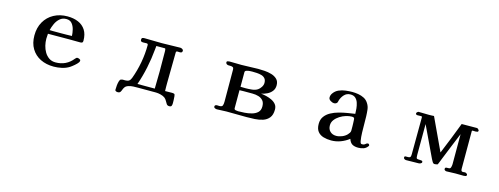

<svg xmlns="http://www.w3.org/2000/svg" viewBox="-19 -1187 5039 1940"><g transform="rotate(15 2500.0 -217.0)"><path d="M612 -339Q611 -370 602.5 -405Q594 -440 573.5 -465Q553 -490 514 -490Q474 -490 446.5 -466Q419 -442 403 -407Q387 -372 379 -338Q396 -337 413 -337Q430 -337 446 -337H502Q530 -337 557 -337.5Q584 -338 612 -339ZM757 -120Q757 -110 751 -101Q740 -85 716 -64.5Q692 -44 675 -33Q640 -11 597.5 -1.5Q555 8 513 8Q434 8 373.5 -22Q313 -52 278.5 -109Q244 -166 244 -247Q244 -328 279 -389.5Q314 -451 376.5 -485Q439 -519 519 -519Q583 -519 632 -498Q681 -477 709 -433.5Q737 -390 737 -322Q737 -307 730 -302.5Q723 -298 709 -298Q681 -298 652.5 -298.5Q624 -299 595 -299Q540 -299 484 -298.5Q428 -298 372 -298Q369 -271 369 -245Q369 -211 377.5 -175Q386 -139 404.5 -108Q423 -77 451.5 -57.5Q480 -38 520 -38Q632 -38 701 -125Q706 -130 711 -135Q716 -140 724 -140Q732 -140 744.5 -134.5Q757 -129 757 -120Z M1561 -220Q1561 -272 1560.5 -324.5Q1560 -377 1560 -429Q1560 -434 1559 -448Q1558 -462 1550 -462H1462Q1461 -452 1460 -442.5Q1459 -433 1458 -423Q1449 -326 1429 -230Q1409 -134 1377 -42H1500Q1514 -42 1529 -42Q1544 -42 1558 -42Q1561 -131 1561 -220ZM1773 53Q1773 69 1768.5 80.5Q1764 92 1744 92Q1726 92 1716.5 79Q1707 66 1698.5 49Q1690 32 1675 20Q1658 7 1630 0Q1602 -7 1581 -7H1390Q1367 -7 1343 -6Q1319 -5 1296 2Q1270 10 1259.5 24.5Q1249 39 1244 54Q1239 69 1231.5 79.5Q1224 90 1203 90Q1196 90 1186.5 86Q1177 82 1177 73Q1177 50 1179.5 25Q1182 0 1189 -22Q1192 -31 1196 -36Q1200 -41 1210 -43Q1219 -46 1228 -45.5Q1237 -45 1247 -45Q1272 -45 1286 -54Q1300 -63 1309 -86Q1341 -172 1358 -264Q1375 -356 1375 -448Q1375 -463 1359 -463Q1350 -463 1341 -462.5Q1332 -462 1323 -462Q1313 -462 1304.5 -466Q1296 -470 1296 -483Q1296 -500 1304.5 -503.5Q1313 -507 1327 -507Q1372 -507 1417 -505.5Q1462 -504 1507 -504Q1556 -504 1604 -506Q1652 -508 1701 -508Q1710 -508 1721.5 -501.5Q1733 -495 1733 -484Q1733 -471 1726 -466.5Q1719 -462 1707 -462Q1701 -462 1695 -462.5Q1689 -463 1683 -463Q1668 -463 1668 -449Q1668 -370 1666 -291Q1664 -212 1664 -132Q1664 -110 1664 -88.5Q1664 -67 1665 -45Q1683 -45 1700.5 -45.5Q1718 -46 1736 -46Q1742 -46 1748.5 -45.5Q1755 -45 1761 -42Q1768 -39 1770 -19Q1772 1 1772.5 22.5Q1773 44 1773 53Z M2655 -148Q2655 -188 2636.5 -209.5Q2618 -231 2588.5 -240Q2559 -249 2525 -249H2477Q2455 -249 2433 -249Q2411 -249 2389 -248V-60Q2389 -45 2405 -42Q2421 -39 2431 -39Q2460 -39 2497.5 -41.5Q2535 -44 2571.5 -54Q2608 -64 2631.5 -86Q2655 -108 2655 -148ZM2614 -384Q2614 -414 2599.5 -430.5Q2585 -447 2562 -453.5Q2539 -460 2513.5 -461.5Q2488 -463 2466 -463Q2457 -463 2439 -462Q2421 -461 2405.5 -455.5Q2390 -450 2390 -437V-284Q2404 -284 2417 -283.5Q2430 -283 2443 -283Q2472 -283 2507.5 -286.5Q2543 -290 2568 -306Q2586 -318 2600 -340Q2614 -362 2614 -384ZM2786 -151Q2786 -96 2761.5 -65.5Q2737 -35 2698 -22Q2659 -9 2614 -6.5Q2569 -4 2528 -4Q2476 -4 2423 -5Q2370 -6 2317 -6Q2292 -6 2267 -4Q2242 -2 2217 -2Q2209 -2 2197.5 -7Q2186 -12 2186 -22Q2186 -34 2193.5 -38Q2201 -42 2211 -42Q2217 -42 2222.5 -41.5Q2228 -41 2233 -41Q2262 -41 2267.5 -57.5Q2273 -74 2273 -97Q2273 -181 2272.5 -265Q2272 -349 2272 -433Q2272 -450 2263 -455.5Q2254 -461 2241 -461.5Q2228 -462 2216 -462Q2206 -462 2197 -468.5Q2188 -475 2188 -486Q2188 -497 2199.5 -499.5Q2211 -502 2218 -502Q2250 -502 2280.5 -501Q2311 -500 2342 -500Q2386 -500 2429.5 -502.5Q2473 -505 2516 -505Q2545 -505 2583 -502.5Q2621 -500 2656.5 -489.5Q2692 -479 2715.5 -456Q2739 -433 2739 -392Q2739 -356 2719.5 -331Q2700 -306 2670.5 -291.5Q2641 -277 2609 -271Q2635 -268 2665 -261Q2695 -254 2723 -240.5Q2751 -227 2768.5 -205.5Q2786 -184 2786 -151Z M3586 -172Q3586 -177 3586 -192.5Q3586 -208 3585 -225.5Q3584 -243 3583.5 -257Q3583 -271 3581 -273Q3576 -281 3570.5 -282.5Q3565 -284 3556 -284Q3528 -284 3495 -274Q3462 -264 3432 -245Q3402 -226 3382.5 -200Q3363 -174 3363 -142Q3363 -102 3387.5 -78.5Q3412 -55 3451 -55Q3480 -55 3511 -67.5Q3542 -80 3562 -101Q3570 -109 3578 -121Q3586 -133 3586 -144ZM3799 -48Q3799 -43 3795 -39Q3778 -15 3752 -6Q3726 3 3697 3Q3658 3 3634.5 -11Q3611 -25 3598 -63Q3558 -32 3511 -14.5Q3464 3 3414 3Q3370 3 3332.5 -8Q3295 -19 3272.5 -47.5Q3250 -76 3250 -127Q3250 -173 3273 -204.5Q3296 -236 3333.5 -256.5Q3371 -277 3415.5 -289Q3460 -301 3503.5 -308Q3547 -315 3581 -320Q3581 -345 3578 -375Q3575 -405 3566 -433Q3557 -461 3537.5 -479Q3518 -497 3485 -497Q3445 -497 3419 -468.5Q3393 -440 3383 -403Q3382 -399 3381 -393.5Q3380 -388 3377 -383Q3371 -375 3362.5 -371.5Q3354 -368 3344 -368Q3328 -368 3307.5 -381Q3287 -394 3287 -413Q3287 -438 3302 -458Q3323 -488 3356 -502.5Q3389 -517 3426 -521.5Q3463 -526 3496 -526Q3527 -526 3559 -520.5Q3591 -515 3619.5 -500.5Q3648 -486 3666 -457Q3685 -428 3689 -393.5Q3693 -359 3694 -325Q3695 -290 3695 -255Q3695 -220 3696 -185Q3696 -175 3696.5 -154.5Q3697 -134 3699 -110.5Q3701 -87 3704.5 -68.5Q3708 -50 3714 -44Q3718 -41 3727 -41Q3748 -41 3759.5 -52.5Q3771 -64 3784 -64Q3789 -64 3794 -58.5Q3799 -53 3799 -48Z M4831 -17Q4831 -4 4820.5 -1.5Q4810 1 4801 1Q4779 1 4758 0.5Q4737 0 4715 0Q4692 0 4668 1.5Q4644 3 4621 3Q4614 3 4605.5 -2Q4597 -7 4597 -15Q4597 -32 4611 -33Q4625 -34 4637 -34Q4653 -34 4657.5 -52.5Q4662 -71 4662 -83V-397Q4631 -323 4601 -248.5Q4571 -174 4541 -100Q4535 -86 4530 -71.5Q4525 -57 4518 -43Q4502 -37 4485 -37Q4472 -37 4462.5 -53Q4453 -69 4448 -79L4294 -404Q4294 -323 4293.5 -242Q4293 -161 4293 -80Q4293 -50 4299.5 -44.5Q4306 -39 4335 -39Q4343 -39 4352 -37Q4361 -35 4361 -24Q4361 -14 4349.5 -8.5Q4338 -3 4330 -3Q4297 -3 4264 -2Q4231 -1 4198 -1Q4189 -1 4180 -6.5Q4171 -12 4171 -22Q4171 -36 4184 -36Q4197 -36 4206 -36Q4229 -36 4233.5 -46Q4238 -56 4238 -75Q4238 -172 4239 -268Q4240 -364 4240 -461Q4240 -470 4231 -470Q4221 -470 4211.5 -469.5Q4202 -469 4191 -469Q4184 -469 4178.5 -472.5Q4173 -476 4173 -484Q4173 -491 4181 -498Q4189 -505 4195 -505Q4222 -505 4248.5 -504Q4275 -503 4302 -503Q4315 -503 4328.5 -503.5Q4342 -504 4355 -505L4513 -167H4514Q4549 -250 4581.5 -333Q4614 -416 4646 -499Q4687 -499 4727 -499.5Q4767 -500 4807 -500Q4812 -500 4820.5 -491.5Q4829 -483 4829 -478Q4829 -467 4819 -464.5Q4809 -462 4801 -462Q4794 -462 4786.5 -462.5Q4779 -463 4771 -463Q4763 -463 4763 -456Q4763 -357 4763 -258Q4763 -159 4763 -61Q4763 -49 4767 -41.5Q4771 -34 4784 -34Q4789 -34 4794.5 -35Q4800 -36 4805 -36Q4811 -36 4821 -30Q4831 -24 4831 -17Z"/></g></svg>

Font: Kaisei Opti
Style: Bold
Weight: 700
Designer: Font-Kai, 金井和夫
Foundry: KAZUO KANAI
Version: Version 5.003